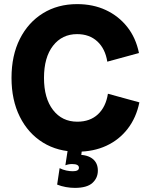

<svg xmlns="http://www.w3.org/2000/svg" viewBox="-20 -724 726 934"><path d="M356 14Q261 14 189 -30.5Q117 -75 76.5 -156Q36 -237 36 -345Q36 -454 76.5 -534.5Q117 -615 189 -659.5Q261 -704 355 -704Q433 -704 495 -675Q557 -646 599 -593Q641 -540 656 -466L502 -424Q492 -487 453.5 -522.5Q415 -558 355 -558Q282 -558 238 -501.5Q194 -445 194 -345Q194 -246 238 -189Q282 -132 356 -132Q418 -132 456.5 -168Q495 -204 505 -268L658 -226Q643 -152 601.5 -98Q560 -44 497.5 -15Q435 14 356 14ZM344 190Q323 190 300.5 186Q278 182 258 174L270 94Q286 102 302.5 105.5Q319 109 334 109Q364 109 364 92Q364 74 331 74Q322 74 314 75.5Q306 77 298 80L312 -11L380 -9L374 43L362 29Q406 29 431 49Q456 69 456 106Q456 142 429.5 166Q403 190 344 190Z"/></svg>

Font: Radio Canada Big
Style: Bold
Weight: 700
Designer: Étienne Aubert Bonn
Foundry: Coppers and Brasses
Version: Version 1.001